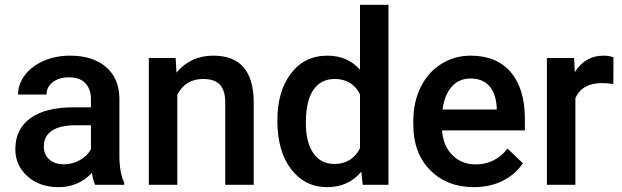

<svg xmlns="http://www.w3.org/2000/svg" viewBox="-20 -770 2590 800"><path d="M376.5 0Q368.7 -15.1 362.8 -49.3Q306.2 9.8 224.1 9.8Q144.5 9.8 94.2 -35.6Q43.9 -81.1 43.9 -147.9Q43.9 -232.4 106.7 -277.6Q169.4 -322.8 286.1 -322.8H358.9V-357.4Q358.9 -398.4 335.9 -423.1Q313 -447.8 266.1 -447.8Q225.6 -447.8 199.7 -427.5Q173.8 -407.2 173.8 -376H55.2Q55.2 -419.4 84 -457.3Q112.8 -495.1 162.4 -516.6Q211.9 -538.1 272.9 -538.1Q365.7 -538.1 420.9 -491.5Q476.1 -444.8 477.5 -360.4V-122.1Q477.5 -50.8 497.6 -8.3V0ZM246.1 -85.4Q281.2 -85.4 312.3 -102.5Q343.3 -119.6 358.9 -148.4V-248H294.9Q229 -248 195.8 -225.1Q162.6 -202.1 162.6 -160.2Q162.6 -126 185.3 -105.7Q208 -85.4 246.1 -85.4Z M711.9 -528.3 715.3 -467.3Q773.9 -538.1 869.1 -538.1Q1034.2 -538.1 1037.1 -349.1V0H918.5V-342.3Q918.5 -392.6 896.7 -416.7Q875 -440.9 825.7 -440.9Q753.9 -440.9 718.8 -376V0H600.1V-528.3Z M1135.7 -268.1Q1135.7 -390.1 1192.4 -464.1Q1249 -538.1 1344.2 -538.1Q1428.2 -538.1 1480 -479.5V-750H1598.6V0H1491.2L1485.4 -54.7Q1432.1 9.8 1343.3 9.8Q1250.5 9.8 1193.1 -64.9Q1135.7 -139.6 1135.7 -268.1ZM1254.4 -257.8Q1254.4 -177.2 1285.4 -132.1Q1316.4 -86.9 1373.5 -86.9Q1446.3 -86.9 1480 -151.9V-377.4Q1447.3 -440.9 1374.5 -440.9Q1316.9 -440.9 1285.6 -395.3Q1254.4 -349.6 1254.4 -257.8Z M1955.1 9.8Q1842.3 9.8 1772.2 -61.3Q1702.1 -132.3 1702.1 -250.5V-265.1Q1702.1 -344.2 1732.7 -406.5Q1763.2 -468.8 1818.4 -503.4Q1873.5 -538.1 1941.4 -538.1Q2049.3 -538.1 2108.2 -469.2Q2167 -400.4 2167 -274.4V-226.6H1821.8Q1827.1 -161.1 1865.5 -123Q1903.8 -85 1961.9 -85Q2043.5 -85 2094.7 -150.9L2158.7 -89.8Q2127 -42.5 2074 -16.4Q2021 9.8 1955.1 9.8ZM1940.9 -442.9Q1892.1 -442.9 1862.1 -408.7Q1832 -374.5 1823.7 -313.5H2049.8V-322.3Q2045.9 -381.8 2018.1 -412.4Q1990.2 -442.9 1940.9 -442.9Z M2535.6 -419.9Q2512.2 -423.8 2487.3 -423.8Q2405.8 -423.8 2377.4 -361.3V0H2258.8V-528.3H2372.1L2375 -469.2Q2418 -538.1 2494.1 -538.1Q2519.5 -538.1 2536.1 -531.2Z"/></svg>

Font: Vazir Medium FD-UI
Style: Medium-FD-UI
Weight: 500
Designer: Saber Rastikerdar
Foundry: Saber Rastikerdar
Version: Version 30.1.0